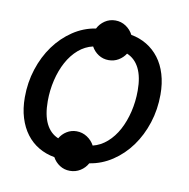

<svg xmlns="http://www.w3.org/2000/svg" viewBox="-71 -624 726 739"><g transform="rotate(10 292.0 -255.0)"><path d="M29.5 -203.5Q29.5 -261.5 46.5 -314Q63.5 -366.5 93.5 -407.8Q123.5 -449 164.5 -476.5Q205.5 -504 253.5 -511.5Q263 -530.5 281.2 -542.8Q299.5 -555 322 -555Q344.5 -555 363 -542.8Q381.5 -530.5 391.5 -511Q425 -505 452.8 -488.2Q480.5 -471.5 500.5 -445.2Q520.5 -419 531.2 -383.2Q542 -347.5 542 -304Q542 -245.5 525 -193Q508 -140.5 478 -99.2Q448 -58 407 -30.8Q366 -3.5 318 4Q308 22.5 289.8 34Q271.5 45.5 249 45.5Q227 45.5 209.2 34Q191.5 22.5 181.5 4Q147.5 -2 119.5 -18.5Q91.5 -35 71.5 -61.5Q51.5 -88 40.5 -123.8Q29.5 -159.5 29.5 -203.5ZM119 -204Q119 -150 135.5 -116.5Q152 -83 183.5 -70Q193.5 -87.5 210.8 -98.2Q228 -109 249 -109Q271.5 -109 290.2 -96.8Q309 -84.5 319 -65.5Q349.5 -73 374.5 -95Q399.5 -117 416.8 -149.2Q434 -181.5 443.5 -221.2Q453 -261 453 -303.5Q453 -357.5 436.2 -390.8Q419.5 -424 388 -437Q377.5 -420.5 360.2 -410.2Q343 -400 322 -400Q300 -400 282.2 -411.5Q264.5 -423 254.5 -441.5Q223.5 -434.5 198.2 -412.8Q173 -391 155.5 -358.8Q138 -326.5 128.5 -286.5Q119 -246.5 119 -204Z"/></g></svg>

Font: Lato
Style: Italic
Weight: 400
Italic angle: -7°
Designer: Lukasz Dziedzic
Foundry: tyPoland Lukasz Dziedzic
Version: Version 2.007; 2014-02-27